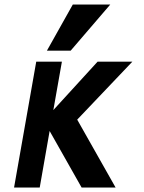

<svg xmlns="http://www.w3.org/2000/svg" viewBox="-20 -827 640 853"><path d="M200.5 -245 156.5 6H42.5L141 -553H255L217 -338L413.5 -553H568L323 -295.5L493.5 6H342.5ZM188.5 -602 303.5 -807H470L294 -602Z"/></svg>

Font: JuliaMono ExtraBold
Style: Italic
Weight: 800
Italic angle: -9°
Monospace: yes
Designer: cormullion
Foundry: corm
Version: Version 0.057; ttfautohint (v1.8.4)